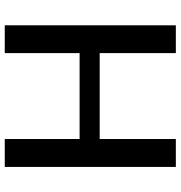

<svg xmlns="http://www.w3.org/2000/svg" viewBox="4 -764 760 808"><g transform="rotate(-90 384.0 -360.0)"><path d="M681.5 -720V0H564.5V-320.5H203V0H85.5V-720H203V-405H564.5V-720Z"/></g></svg>

Font: Lato SemiBold
Style: Regular
Weight: 600
Designer: Lukasz Dziedzic with Adam Twardoch and Botio Nikoltchev
Foundry: tyPoland Lukasz Dziedzic
Version: Version 2.015; 2015-08-06; http://www.latofonts.com/